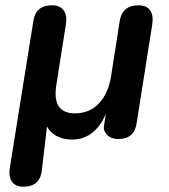

<svg xmlns="http://www.w3.org/2000/svg" viewBox="-20 -517 640 725"><path d="M68 188Q39 188 25.5 169.5Q12 151 17 117L106 -438Q115 -497 176 -497Q206 -497 220 -478.5Q234 -460 229 -426L193 -198Q184 -143 201.5 -116Q219 -89 263 -89Q319 -89 354 -127Q389 -165 399 -227L432 -437Q441 -497 503 -497Q533 -497 546.5 -478.5Q560 -460 555 -426L496 -52Q487 8 427 8Q400 8 384.5 -7.5Q369 -23 373 -45L382 -102H385Q367 -49 333 -19.5Q299 10 252 10Q218 10 192.5 -4Q167 -18 155 -44L158 -45L138 126Q131 188 68 188Z"/></svg>

Font: Nunito Variable Extra Light
Style: Italic
Weight: 200
Italic angle: -9°
Designer: Vernon Adams
Foundry: Vernon Adams
Version: Version 3.602